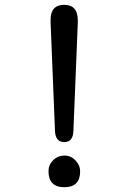

<svg xmlns="http://www.w3.org/2000/svg" viewBox="-20 -783 540 806"><path d="M306.6 -687.5 288.1 -232.4Q286.1 -186.5 250 -186.5Q212.9 -186.5 210.9 -232.4L192.4 -687.5V-700.2Q192.4 -762.7 250 -762.7Q306.6 -762.7 306.6 -697.3ZM298.8 -107.4Q316.4 -88.9 316.4 -63.5Q316.4 2.9 250 2.9Q183.6 2.9 183.6 -64.5Q183.6 -90.8 203.1 -110.4Q222.7 -129.9 251 -129.9Q279.3 -129.9 298.8 -107.4Z"/></svg>

Font: MotoyaLMaru
Style: W3 mono
Weight: 400
Version: Version 1.01